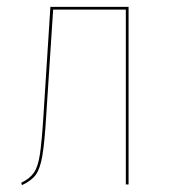

<svg xmlns="http://www.w3.org/2000/svg" viewBox="-20 -538 496 560"><path d="M355 -518V0H347V-510H135L115 -204Q110 -121 103.5 -83.5Q97 -46 84.5 -28.5Q72 -11 44 2L42 -5Q67 -17 79 -34.5Q91 -52 96.5 -88.5Q102 -125 107 -205L127 -518Z"/></svg>

Font: Fira Sans Compressed Eight
Style: Regular
Weight: 100
Width: 1
Designer: bBox Type GmbH & Carrois Corporate GbR & Edenspiekermann AG
Foundry: bBox Type GmbH & Carrois Corporate GbR & Edenspiekermann AG
Version: Version 4.301